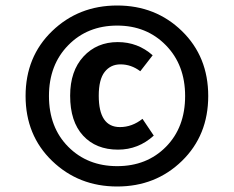

<svg xmlns="http://www.w3.org/2000/svg" viewBox="-20 -782 850 698"><path d="M169.5 -669Q266 -762 406 -762Q546 -762 641.5 -669Q737 -576 737 -433Q737 -290 641.5 -197Q546 -104 406 -104Q266 -104 169.5 -197Q73 -290 73 -433Q73 -576 169.5 -669ZM406 -689Q298 -689 228 -617.5Q158 -546 158 -433Q158 -319 228 -248.5Q298 -178 406 -178Q514 -178 583.5 -248.5Q653 -319 653 -433Q653 -546 583 -617.5Q513 -689 406 -689ZM408 -629Q481 -629 535 -581L490 -523Q457 -548 418 -548Q382 -548 360.5 -520.5Q339 -493 339 -434Q339 -320 416 -320Q460 -320 498 -350L539 -289Q483 -238 409 -238Q329 -238 282 -289Q235 -340 235 -434Q235 -524 283.5 -576.5Q332 -629 408 -629Z"/></svg>

Font: FiraGO SemiBold
Style: Regular
Weight: 600
Designer: bBox Type
Foundry: bBox Type GmbH
Version: Version 1.001;PS 001.001;hotconv 1.0.88;makeotf.lib2.5.64775